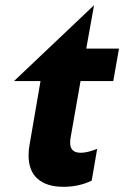

<svg xmlns="http://www.w3.org/2000/svg" viewBox="-20 -708 478 739"><path d="M90 -110Q90 -50 125 -19.5Q160 11 224 11Q285 11 333 -13L354 -135Q316 -120 291 -120Q250 -120 250 -158Q250 -168 251 -174L290 -396H416L438 -521H312L342 -688L34 -396H136L94 -152Q90 -132 90 -110Z"/></svg>

Font: Geom Bold
Style: Bold Italic
Weight: 700
Italic angle: -10°
Version: Version 1.102